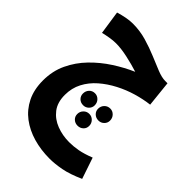

<svg xmlns="http://www.w3.org/2000/svg" viewBox="-262 -634 1136 1136"><g transform="rotate(45 306.5 -66.0)"><path d="M374 391Q301 391 237 372.5Q173 354 124 317Q75 280 47 223.5Q19 167 19 91Q19 12 50 -53.5Q81 -119 132 -171.5Q183 -224 245 -264Q307 -304 369 -331Q322 -346 267.5 -358Q213 -370 169 -370Q146 -370 119 -365.5Q92 -361 67 -355L45 -503Q75 -512 103.5 -517.5Q132 -523 158 -523Q217 -523 272 -507Q327 -491 375.5 -470.5Q424 -450 464 -434Q504 -418 533 -418H552L569 -256Q518 -250 463 -234Q408 -218 356 -191Q304 -164 262 -127.5Q220 -91 195.5 -44Q171 3 171 60Q171 123 201.5 162.5Q232 202 281.5 221Q331 240 387 240Q423 240 461 233Q499 226 550 206L595 339Q524 371 470.5 381Q417 391 374 391ZM291 27Q269 27 255 13Q241 -1 241 -21Q241 -43 255 -58Q269 -73 291 -73Q311 -73 325.5 -58Q340 -43 340 -21Q340 -1 325.5 13Q311 27 291 27ZM419 27Q397 27 382.5 13Q368 -1 368 -21Q368 -43 382.5 -58Q397 -73 419 -73Q439 -73 453.5 -58Q468 -43 468 -21Q468 -1 453.5 13Q439 27 419 27ZM353 136Q332 136 317.5 122.5Q303 109 303 88Q303 67 317.5 52Q332 37 353 37Q374 37 388.5 52Q403 67 403 88Q403 109 388.5 122.5Q374 136 353 136Z"/></g></svg>

Font: Noto Sans Arabic ExtCond ExtBd
Style: Regular
Weight: 800
Width: 2
Designer: Monotype Design Team, Nadine Chahine, Nizar Qandah and Khaled Hosny
Foundry: Monotype Imaging Inc.
Version: Version 2.012; ttfautohint (v1.8.4.7-5d5b)